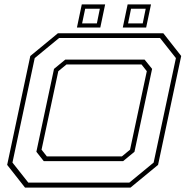

<svg xmlns="http://www.w3.org/2000/svg" viewBox="-20 -851 854 871"><path d="M93.5 0 12.5 -103 117.5 -597 242.5 -700H721L802 -597L697 -103L572 0ZM108.5 -22.5H566.5L677 -113.5L778 -587.5L706 -678.5H248L137.5 -587.5L36.5 -113.5ZM178.5 -120 145 -162.5 225 -538.5 276 -580.5H636L670 -538.5L590 -162.5L538.5 -120ZM192.5 -141.5H533L570 -172L646 -528L622 -558.5H281.5L244.5 -528L168.5 -172ZM537 -726 559 -831H665L643 -726ZM329 -726 351 -831H457L435 -726ZM352.5 -745H419.5L433 -811.5H366.5ZM561 -745H627.5L641 -811.5H574.5Z"/></svg>

Font: Tourney Expanded ExtraLight
Style: Italic
Weight: 200
Width: 7
Italic angle: -12°
Designer: Tyler Finck
Foundry: Etcetera Type Co
Version: Version 1.010; ttfautohint (v1.8.3)